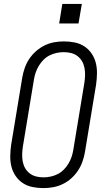

<svg xmlns="http://www.w3.org/2000/svg" viewBox="-20 -955 540 983"><path d="M202 8Q174 8 146.5 2.5Q119 -3 97 -17.5Q75 -32 60 -54Q45 -76 38.5 -102Q32 -128 32.5 -156Q33 -184 37 -213L94 -558Q98 -582 106.5 -606.5Q115 -631 129.5 -653Q144 -675 164.5 -693Q185 -711 208.5 -722.5Q232 -734 257 -738.5Q282 -743 307 -743Q336 -743 363 -737.5Q390 -732 412 -717.5Q434 -703 449 -681Q464 -659 470.5 -633Q477 -607 476.5 -579Q476 -551 472 -522L415 -177Q411 -153 402.5 -128.5Q394 -104 379.5 -82Q365 -60 345 -42Q325 -24 301 -12.5Q277 -1 252 3.5Q227 8 202 8ZM203 -47Q221 -47 239.5 -51Q258 -55 275 -63.5Q292 -72 306 -86Q320 -100 330 -116.5Q340 -133 346 -150.5Q352 -168 355 -186L412 -531Q415 -551 415.5 -570Q416 -589 412.5 -607.5Q409 -626 400 -641.5Q391 -657 376.5 -668Q362 -679 344 -683.5Q326 -688 306 -688Q288 -688 269.5 -684Q251 -680 234 -671.5Q217 -663 203 -649Q189 -635 179 -618.5Q169 -602 163 -584.5Q157 -567 154 -549L97 -204Q94 -184 93.5 -165Q93 -146 96.5 -127.5Q100 -109 109 -93.5Q118 -78 132.5 -67Q147 -56 165 -51.5Q183 -47 203 -47ZM382 -835H283L299 -935H399Z"/></svg>

Font: Iosevka SS04 Light
Style: Italic
Weight: 300
Italic angle: -9°
Monospace: yes
Designer: Belleve Invis
Foundry: Belleve Invis
Version: Version 19.0.0; ttfautohint (v1.8.4)